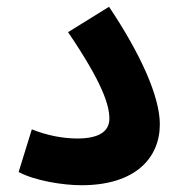

<svg xmlns="http://www.w3.org/2000/svg" viewBox="-20 -541 530 567"><path d="M35 -33C84 -7 166 6 221 6C379 6 452 -74 452 -174C452 -256 395 -382 302 -521L181 -446C283 -296 303 -230 303 -191C303 -150 268 -132 208 -132C166 -132 119 -141 74 -159Z"/></svg>

Font: Noto Sans Arabic UI SmCn
Style: Bold
Weight: 700
Width: 4
Designer: Monotype Design Team, Nadine Chahine and Nizar Qandah
Foundry: Monotype Imaging Inc.
Version: Version 2.010